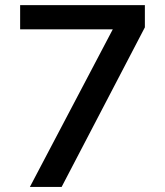

<svg xmlns="http://www.w3.org/2000/svg" viewBox="-20 -739 653 759"><path d="M552.7 -630.9V-718.8H59.6V-623H425.8L98.1 0H223.6Z"/></svg>

Font: Winston Medium
Style: Regular
Weight: 500
Designer: Vernon Adams, Kim Jin-seong, David Berlow, Cristiano Sobral
Foundry: The Winston Project Authors
Version: Version 3.004